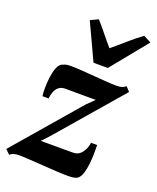

<svg xmlns="http://www.w3.org/2000/svg" viewBox="-172 -930 844 1035"><g transform="rotate(20 250.0 -413.0)"><path d="M346 -425Q332 -425 314 -425Q296 -425 276 -425Q256 -425 236.5 -425.2Q217 -425.5 199.5 -425.5Q182 -425.5 169.5 -425.5Q147.5 -425 133.8 -413.8Q120 -402.5 113 -384.2Q106 -366 104 -345.5H69Q66.5 -362 66.5 -390.5Q66.5 -419 70.2 -450.2Q74 -481.5 82.8 -506.2Q91.5 -531 107 -540Q112.5 -543 124.8 -547Q137 -551 155 -551Q182 -551 219 -548.5Q256 -546 295 -542.8Q334 -539.5 368.8 -537.2Q403.5 -535 426 -535Q443 -535 455 -538.8Q467 -542.5 477 -551.5L500 -526.5L183 -159L143 -116Q162.5 -116 185.2 -116Q208 -116 232.5 -116Q257 -116 281.2 -115.8Q305.5 -115.5 328.5 -116Q358.5 -116 377.5 -140.2Q396.5 -164.5 401 -199H436Q437 -179.5 436.5 -150.8Q436 -122 432.8 -91.8Q429.5 -61.5 422.2 -37Q415 -12.5 402 -1.5Q395.5 5 381.8 8.2Q368 11.5 346 11.5Q318 11.5 278 9.2Q238 7 195.8 4Q153.5 1 116.5 -1.2Q79.5 -3.5 57 -3.5Q44 -3.5 30.8 0.2Q17.5 4 8.5 13L-17 -11.5L303 -383ZM266 -609 168.5 -818 213 -839Q239 -810 265.8 -776.8Q292.5 -743.5 320 -712Q359 -744 395.8 -776.8Q432.5 -809.5 473.5 -839L517 -816.5L348 -609Z"/></g></svg>

Font: Merriweather 60pt ExtraBold
Style: Italic
Weight: 800
Italic angle: -7.8°
Version: Version 2.101